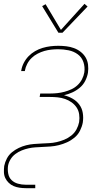

<svg xmlns="http://www.w3.org/2000/svg" viewBox="-23 -767 543 1002"><path d="M282 -596 197 -735 215 -745 295 -611 418 -747 434 -733 303 -596ZM111 215Q95 215 78.5 212.5Q62 210 48 204Q34 198 22.5 187Q11 176 4.5 162Q-2 148 -2.5 131.5Q-3 115 -1 99Q3 79 13 60Q23 41 39.5 27.5Q56 14 75 5Q94 -4 114 -9Q134 -14 154 -15.5Q174 -17 194 -18Q214 -19 233.5 -20Q253 -21 273 -25.5Q293 -30 312.5 -38Q332 -46 349 -59.5Q366 -73 376 -91.5Q386 -110 390 -130Q393 -151 390 -171Q387 -191 376.5 -206.5Q366 -222 350.5 -233Q335 -244 316.5 -250.5Q298 -257 278 -259Q258 -261 237 -261H184L187 -279H240Q258 -279 276.5 -281Q295 -283 313.5 -288Q332 -293 349.5 -301Q367 -309 381.5 -322.5Q396 -336 405 -353.5Q414 -371 417 -389Q421 -417 412.5 -442.5Q404 -468 383 -483.5Q362 -499 335 -504.5Q308 -510 281 -510Q263 -510 244.5 -508Q226 -506 208.5 -501Q191 -496 173.5 -487Q156 -478 142 -464.5Q128 -451 119 -433.5Q110 -416 107 -399Q107 -398 107 -397.5Q107 -397 107 -396H87Q87 -397 87.5 -397.5Q88 -398 88 -399Q91 -419 101 -438.5Q111 -458 126 -473.5Q141 -489 160 -500Q179 -511 199.5 -517Q220 -523 240 -525.5Q260 -528 281 -528Q302 -528 323 -525.5Q344 -523 363 -516Q382 -509 398 -496.5Q414 -484 424 -467Q434 -450 436.5 -429Q439 -408 436 -387Q432 -365 421.5 -344.5Q411 -324 393 -309Q375 -294 354 -284.5Q333 -275 311 -270Q335 -264 356 -252Q377 -240 391 -221Q405 -202 409 -177.5Q413 -153 409 -127Q405 -106 394.5 -85Q384 -64 366 -49Q348 -34 327 -24.5Q306 -15 284 -9.5Q262 -4 240.5 -2.5Q219 -1 197 0Q179 1 161.5 2Q144 3 126 7Q108 11 90.5 18Q73 25 57.5 36.5Q42 48 32 64.5Q22 81 19 98Q16 119 20 139.5Q24 160 37.5 173Q51 186 70.5 191.5Q90 197 111 197H161V215Z"/></svg>

Font: Iosevka SS04 Thin
Style: Italic
Weight: 100
Italic angle: -9°
Monospace: yes
Designer: Belleve Invis
Foundry: Belleve Invis
Version: Version 19.0.0; ttfautohint (v1.8.4)